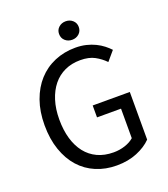

<svg xmlns="http://www.w3.org/2000/svg" viewBox="-149 -927 916 1045"><g transform="rotate(-20 308.5 -404.5)"><path d="M348 12Q283 12 228.5 -11Q174 -34 135 -77.5Q96 -121 74 -184.5Q52 -248 52 -328Q52 -407 74.5 -470Q97 -533 137 -577Q177 -621 232.5 -644.5Q288 -668 353 -668Q387 -668 415.5 -661Q444 -654 467.5 -642.5Q491 -631 509.5 -616.5Q528 -602 542 -587L496 -533Q471 -559 438 -577Q405 -595 355 -595Q305 -595 265 -576.5Q225 -558 197 -523.5Q169 -489 153.5 -440Q138 -391 138 -330Q138 -268 152.5 -218.5Q167 -169 194.5 -134Q222 -99 262.5 -80Q303 -61 356 -61Q391 -61 422.5 -71.5Q454 -82 474 -100V-271H335V-340H550V-64Q518 -31 466 -9.5Q414 12 348 12ZM353 -714Q329 -714 312.5 -729Q296 -744 296 -768Q296 -791 312.5 -806Q329 -821 353 -821Q377 -821 393.5 -806Q410 -791 410 -768Q410 -744 393.5 -729Q377 -714 353 -714Z"/></g></svg>

Font: Giro Regular
Style: Regular
Weight: 400
Designer: Paul D. Hunt
Foundry: Adobe Systems Incorporated
Version: Version 1.000;PS 1.0;hotconv 1.0.88;makeotf.lib2.5.647800